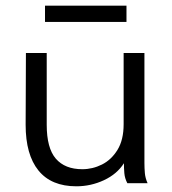

<svg xmlns="http://www.w3.org/2000/svg" viewBox="-20 -643 603 674"><path d="M248 11Q160 11 115 -44.5Q70 -100 70 -205L71 -457H144V-205Q144 -123 176 -86Q208 -49 269 -49Q305 -49 338 -65.5Q371 -82 392.5 -117Q414 -152 414 -207V-457H487V-71Q487 -53 488.5 -35.5Q490 -18 498 0H427Q418 -17 416.5 -35Q415 -53 415 -70Q391 -32 345 -10.5Q299 11 248 11ZM138 -566V-623H424V-566Z"/></svg>

Font: Inconsolata SemiExpanded
Style: Regular
Weight: 400
Width: 6
Monospace: yes
Designer: Raph Levien, Cyreal, Brenton Simpson
Foundry: Raph Levien, Cyreal, Google
Version: Version 3.100; ttfautohint (v1.8.4.7-5d5b)